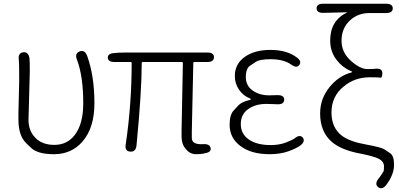

<svg xmlns="http://www.w3.org/2000/svg" viewBox="-20 -815 2140 1031"><path d="M270 13Q181 13 146 -22Q133 -35 120 -47Q79 -87 79 -173Q79 -191 79 -209L83 -377Q83 -395 83 -413Q83 -479 81 -494Q76 -529 103 -534Q131 -539 138 -504Q140 -495 140 -430Q140 -412 139 -394L134 -207Q133 -189 133 -171Q133 -109 175 -70Q211 -37 272 -37Q341 -37 382 -91Q427 -150 427 -260Q427 -407 393 -495Q380 -528 408 -539Q435 -549 448 -515Q487 -407 487 -260Q487 -130 424 -56Q365 13 270 13Z M1072 10Q1052 13 1032 13Q1001 13 978 -14Q955 -41 955 -80Q955 -98 955 -116L962 -477Q962 -482 957 -482H746Q741 -482 741 -477Q741 -323 713 -34Q709 2 679 -1Q649 -3 655 -39Q687 -254 687 -477Q687 -482 682 -482H596Q560 -482 559 -505Q558 -528 594 -530L616 -532Q635 -533 654 -533H1093Q1129 -533 1129 -508Q1129 -482 1093 -482H1023Q1018 -482 1018 -477L1010 -110Q1010 -92 1010 -74Q1010 -37 1072 -41Q1106 -43 1111 -20Q1116 2 1080 8Z M1427 13Q1330 13 1271.5 -30.5Q1213 -74 1213 -145Q1213 -200 1236 -223Q1248 -236 1260 -249Q1278 -268 1320 -278Q1327 -280 1327 -282.5Q1327 -285 1319 -288Q1286 -301 1263.5 -333.5Q1241 -366 1241 -407Q1241 -474 1298 -512Q1350 -547 1432 -547Q1520 -547 1573 -507Q1602 -486 1587 -466Q1573 -447 1544 -468Q1504 -497 1433 -497Q1375 -497 1354 -483Q1339 -473 1324 -463Q1300 -448 1300 -402Q1300 -356 1334 -331Q1371 -303 1426 -303Q1444 -303 1462 -304H1470Q1506 -305 1506 -280Q1506 -254 1470 -255L1446 -256Q1428 -257 1410 -257Q1352 -257 1312.5 -229Q1273 -201 1273 -148.5Q1273 -96 1316 -66Q1359 -36 1434 -36Q1480 -36 1516 -50Q1552 -64 1562 -72Q1590 -95 1606 -76Q1621 -56 1593 -34Q1572 -18 1528.5 -2.5Q1485 13 1427 13Z M2054 178Q2032 206 2011 190Q1990 174 2012 145L2020 135Q2030 121 2039 106Q2042 101 2042 79Q2042 53 2015.5 38.5Q1989 24 1911 9Q1812 -10 1762 -53Q1699 -107 1699 -206Q1699 -286 1751 -349Q1799 -407 1864 -425Q1871 -427 1871 -429Q1871 -431 1863 -434Q1818 -453 1787 -494Q1753 -538 1753 -597Q1753 -704 1842 -747Q1847 -749 1842 -749L1717 -746Q1681 -745 1680 -770Q1680 -795 1716 -795H2053Q2089 -795 2089 -770Q2089 -745 2053 -745H1964Q1903 -745 1861 -707Q1814 -665 1814 -596Q1814 -532 1867 -486Q1915 -444 1953 -444Q1970 -444 1987 -445L1996 -446Q2033 -449 2033 -423Q2033 -396 2022.5 -398Q2012 -400 1966 -400Q1885 -400 1826 -351Q1760 -298 1760 -211Q1760 -129 1816 -86Q1859 -54 1946 -39Q2028 -24 2044 -13Q2059 -3 2074 7Q2096 21 2096 69Q2096 123 2054 178Z"/></svg>

Font: Resource Han Rounded CN Light
Style: Regular
Weight: 300
Designer: Cyano Hao (round all glyphs); Ryoko NISHIZUKA 西塚涼子 (kana, bopomofo & ideographs); Paul D. Hunt (Latin, Greek & Cyrillic)
Foundry: Cyano Hao
Version: 0.990